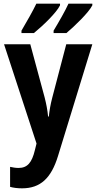

<svg xmlns="http://www.w3.org/2000/svg" viewBox="-20 -786 527 1046"><path d="M483 -766H353C337 -730 301 -667 272 -619V-606H342C386 -643 464 -718 483 -757ZM307 -766H178C161 -730 126 -668 97 -619V-606H165C214 -646 288 -717 307 -757ZM2 -545 179 -4 170 32C154 99 130 129 81 129C65 129 48 126 35 123V232C53 237 74 240 100 240C200 240 259 185 296 64L483 -545H341L265 -255C255 -217 249 -182 246 -151H242C239 -185 232 -221 223 -256L145 -545Z"/></svg>

Font: Noto Sans Display SemiCondensed
Style: Bold
Weight: 700
Width: 4
Designer: Monotype Design Team
Foundry: Monotype Imaging Inc.
Version: Version 1.900